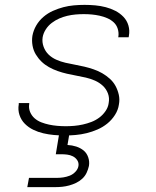

<svg xmlns="http://www.w3.org/2000/svg" viewBox="-20 -548 640 788"><path d="M246 8Q223 8 201 6Q179 4 157.5 -1Q136 -6 116.5 -15.5Q97 -25 82 -40Q67 -55 60 -76Q53 -97 57 -120V-125H100V-122Q97 -104 103.5 -88.5Q110 -73 122 -62.5Q134 -52 149.5 -46Q165 -40 181.5 -36.5Q198 -33 215.5 -31.5Q233 -30 250 -30Q267 -30 284.5 -31.5Q302 -33 320 -37Q338 -41 355 -47.5Q372 -54 387 -65Q402 -76 413 -92Q424 -108 426 -125Q430 -146 423 -164.5Q416 -183 402 -196Q388 -209 370 -217Q352 -225 332.5 -229.5Q313 -234 293.5 -237.5Q274 -241 254.5 -245.5Q235 -250 216.5 -256.5Q198 -263 181 -272.5Q164 -282 150.5 -295Q137 -308 127 -324.5Q117 -341 113.5 -361Q110 -381 113 -401Q117 -423 128.5 -443Q140 -463 158 -478.5Q176 -494 197.5 -503.5Q219 -513 240 -518.5Q261 -524 283 -526Q305 -528 327 -528Q349 -528 371 -526Q393 -524 414 -518.5Q435 -513 453.5 -503.5Q472 -494 486.5 -479Q501 -464 507 -443.5Q513 -423 509 -401L508 -395H465L466 -399Q468 -415 463 -430.5Q458 -446 446.5 -456.5Q435 -467 420 -473.5Q405 -480 389 -483.5Q373 -487 357 -488.5Q341 -490 324 -490Q307 -490 290 -488.5Q273 -487 256 -483Q239 -479 223 -472Q207 -465 192.5 -454Q178 -443 168 -427.5Q158 -412 155 -395Q152 -375 159 -356Q166 -337 179.5 -324Q193 -311 211 -303Q229 -295 248.5 -290.5Q268 -286 287.5 -282.5Q307 -279 326 -274.5Q345 -270 364 -263.5Q383 -257 399.5 -247.5Q416 -238 430.5 -225Q445 -212 454 -195.5Q463 -179 467.5 -159.5Q472 -140 468 -119Q465 -97 452 -76.5Q439 -56 420.5 -41Q402 -26 380 -16.5Q358 -7 335.5 -1.5Q313 4 290.5 6Q268 8 246 8ZM92 220 99 182H214Q227 182 240 180Q253 178 266 173Q279 168 289.5 157Q300 146 302 133Q304 120 297 109.5Q290 99 279 93.5Q268 88 255.5 86.5Q243 85 230 85H209L228 -30H270L257 47Q276 48 293 53.5Q310 59 323 69.5Q336 80 342 97.5Q348 115 345 133Q342 147 335.5 161Q329 175 317.5 185.5Q306 196 292.5 202.5Q279 209 264.5 213Q250 217 235.5 218.5Q221 220 207 220Z"/></svg>

Font: Iosevka Aile XLt Obl
Style: Regular
Weight: 200
Italic angle: -9°
Designer: Belleve Invis
Foundry: Belleve Invis
Version: Version 31.1.0; ttfautohint (v1.8.4)